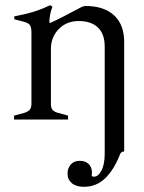

<svg xmlns="http://www.w3.org/2000/svg" viewBox="-20 -460 554 739"><path d="M458 -298V123Q446 123 442 134Q418 195 384 227Q350 259 303 259Q273 259 256.5 245Q240 231 240 208Q240 187 252.5 173Q265 159 287 159Q309 159 321.5 171.5Q334 184 334 204L333 215Q333 218 335.5 219Q338 220 342 220Q358 220 370.5 196.5Q383 173 383 132V-281Q383 -329 357 -354Q331 -379 283 -379Q236 -379 206 -348Q176 -317 176 -272V-59Q176 -45 182 -37.5Q188 -30 202 -26L242 -15V0H34V-15L75 -26Q89 -31 95 -38.5Q101 -46 101 -60V-335Q101 -354 95.5 -362.5Q90 -371 76 -375L35 -386V-397Q78 -405 110 -415Q142 -425 173 -440L182 -434Q170 -405 170 -372H174Q208 -387 292 -432Q302 -437 309 -437Q380 -437 419 -401Q458 -365 458 -298Z"/></svg>

Font: Ibarra Real Nova
Style: Regular
Weight: 400
Designer: Jose Maria Ribagorda & Octavio Pardo
Foundry: Jose Maria Ribagorda
Version: Version 1.014